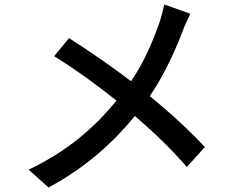

<svg xmlns="http://www.w3.org/2000/svg" viewBox="-20 -792 1040 851"><path d="M286 -623 220 -543C319 -482 423 -405 496 -346C398 -225 277 -121 107 -40L195 39C367 -53 487 -167 578 -278C661 -206 736 -135 808 -52L888 -140C819 -215 733 -293 644 -366C708 -460 756 -567 788 -650C796 -672 813 -711 824 -731L708 -772C703 -748 694 -712 686 -690C657 -608 620 -519 561 -432C481 -493 370 -570 286 -623Z"/></svg>

Font: Noto Sans CJK SC Medium
Style: Regular
Weight: 500
Designer: Ryoko NISHIZUKA 西塚涼子 (kana, bopomofo & ideographs); Paul D. Hunt (Latin, Greek & Cyrillic); Sandoll Communications 산돌커뮤니
Foundry: Adobe
Version: Version 2.004;hotconv 1.0.118;makeotfexe 2.5.65603